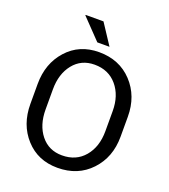

<svg xmlns="http://www.w3.org/2000/svg" viewBox="-161 -1017 1004 1142"><g transform="rotate(20 341.0 -446.0)"><path d="M626 -292Q626 -161.6 545.2 -75.7Q464.4 10.3 335.4 10.3Q210.9 10.3 133.1 -75.7Q55.2 -161.6 55.2 -292V-418.5Q55.2 -548.3 133.1 -634.8Q210.9 -721.2 335.4 -721.2Q464.4 -721.2 545.2 -635Q626 -548.8 626 -418.5ZM529.8 -419.4Q529.8 -517.1 477.1 -579.6Q424.3 -642.1 335.4 -642.1Q251.5 -642.1 201.4 -579.6Q151.4 -517.1 151.4 -419.4V-292Q151.4 -193.4 201.4 -130.9Q251.5 -68.4 335.4 -68.4Q424.8 -68.4 477.3 -130.6Q529.8 -192.9 529.8 -292ZM381.3 -772H304.2L182.1 -898.9L183.6 -901.9H295.9Z"/></g></svg>

Font: GeogebraSans
Style: Regular
Weight: 400
Designer: Google
Version: Version 1.100140; 2013